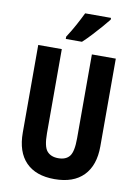

<svg xmlns="http://www.w3.org/2000/svg" viewBox="-101 -1066 773 1075"><g transform="rotate(10 285.5 -528.0)"><path d="M507 -281Q507 -173 450 -114.5Q393 -56 285 -56Q179 -56 122.5 -114Q66 -172 66 -282V-780H200V-302Q200 -226 222 -200.5Q244 -175 286 -175Q330 -175 350.5 -201.5Q371 -228 371 -303V-780H507ZM441 -990Q427 -972 403.5 -945Q380 -918 353.5 -889.5Q327 -861 304 -840H212V-853Q238 -893 258 -930Q278 -967 294 -1000H441Z"/></g></svg>

Font: Noto Sans Malayalam UI ExtraCondensed
Style: Bold
Weight: 700
Width: 2
Designer: Jelle Bosma - Monotype Design Team
Foundry: Monotype Imaging Inc.
Version: Version 2.104; ttfautohint (v1.8.4.7-5d5b)